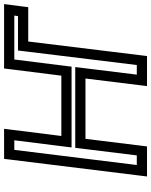

<svg xmlns="http://www.w3.org/2000/svg" viewBox="80 -794 739 939"><g transform="rotate(-90 449.5 -324.5)"><path d="M648 0 716 -556H859H884L887 -581L896 -649L899 -674H874H609H584L581 -649L549 -394H254L286 -649L289 -674H264H167H142L139 -649L59 0L56 25H81H178H203L206 0L240 -276H535L501 0L498 25H523H620H645L648 0ZM601 -25H554L588 -301L591 -326H566H221H196L193 -301L159 -25H112L186 -624H233L201 -369L198 -344H223H568H593L596 -369L628 -624H843L840 -606H697H672L669 -581L601 -25Z"/></g></svg>

Font: Gamestation Text Outline
Style: Italic
Weight: 400
Designer: Jonas Hecksher
Foundry: Jonas Hecksher, Playtypeª, e-types AS
Version: Version 1.003